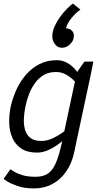

<svg xmlns="http://www.w3.org/2000/svg" viewBox="-20 -844 558 1072"><path d="M409.3 -440 487.3 -430 410.3 -70 327.2 -55ZM410.3 -70 395.3 2Q381.3 68 349.2 114Q317.2 160 271.4 184Q225.7 208 169.7 208L178.7 143Q217.5 143 244.3 127.3Q271.2 111.7 290.5 68.8Q309.8 26 327.2 -55ZM409.3 -440 451.3 -500H501.3L487.3 -430ZM389.7 -153.3 414.7 -145Q414.7 -145 401.6 -129.5Q388.5 -114 366.1 -91.2Q343.7 -68.5 314.8 -45.8Q285.8 -23 252.8 -7.5Q219.7 8 186.7 8L210.8 -57Q242.2 -57 273.5 -71.5Q304.8 -86 331.2 -105.2Q357.5 -124.3 373.6 -138.8Q389.7 -153.3 389.7 -153.3ZM431.2 -346.7Q431.2 -346.7 421.2 -361.2Q411.2 -375.7 392.8 -394.3Q374.3 -413 349.1 -427.5Q323.8 -442 292.5 -442L296.7 -508Q329.7 -508 356.1 -492.5Q382.5 -477 402 -454.2Q421.5 -431.5 434.2 -408.8Q446.8 -386 453.2 -370.5Q459.5 -355 459.5 -355ZM292.5 -442Q253.7 -442 225.2 -425.7Q196.7 -409.3 176.2 -381.2Q155.7 -353.2 142.5 -319.2Q129.3 -285.3 122 -250Q114.8 -214.7 113.3 -180.2Q111.8 -145.8 120.3 -117.8Q128.8 -89.7 150.4 -73.3Q172 -57 210.8 -57L186.7 8Q133 8 99.7 -14Q66.3 -36 49.7 -73Q33 -110 31.5 -156Q30 -202 40 -250Q51 -298 72 -344Q93 -390 125.2 -427Q157.3 -464 200.2 -486Q243 -508 296.7 -508ZM38.2 101.3Q46.2 106.3 62.6 116.2Q79 126.2 107.6 134.6Q136.2 143 179.7 143L170.7 208Q115.7 208 77.2 194.5Q38.8 181 19.3 168Q-0.2 155 -0.2 155ZM348.7 -685.8Q371.3 -685.8 383.9 -670.1Q396.5 -654.3 390.8 -631.7Q388.3 -617.2 378.2 -604.6Q368 -592 354.6 -584.8Q341.2 -577.5 325.7 -577.5Q303 -577.5 290.4 -593.2Q277.8 -609 282.5 -631.7Q286 -647.2 296.2 -659.2Q306.3 -671.3 320.2 -678.6Q334.2 -685.8 348.7 -685.8ZM428.8 -790.5Q401.2 -770.5 377.7 -741.2Q354.2 -711.8 348.7 -685.8L289.7 -594.2Q271.5 -615.5 271.9 -642.1Q272.3 -668.7 284.5 -696Q296.7 -723.3 315.1 -748.9Q333.5 -774.5 353.1 -794.3Q372.7 -814.2 387.5 -824.2Z"/></svg>

Font: Epunda Sans Light
Style: Italic
Weight: 300
Italic angle: -12.0243°
Designer: Simon Atzbach
Foundry: typofactur
Version: Version 2.204